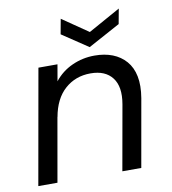

<svg xmlns="http://www.w3.org/2000/svg" viewBox="-84 -829 808 902"><g transform="rotate(-10 320.0 -378.0)"><path d="M426.8 0 481.9 -310.1Q496.1 -392.1 462.6 -435.5Q429.2 -479 358.9 -479Q287.1 -479 236.6 -434.1Q186 -389.2 170.9 -303.2V-305.2L117.2 0H25.9L123 -547.9H213.9L200.2 -469.2Q233.9 -512.2 284.7 -535.2Q335.4 -558.1 392.1 -558.1Q439.9 -558.1 477.5 -543.5Q515.1 -528.8 540.8 -499.5Q566.4 -470.2 575.2 -426.3Q584 -382.3 574.2 -323.2L517.1 0ZM390.1 -670.9 543 -755.9 529.8 -684.1 377 -601.1 252.9 -684.1 266.1 -755.9Z"/></g></svg>

Font: SVN-Poppins
Style: Italic
Weight: 400
Italic angle: -10°
Designer: Ninad Kale (Devanagari), Jonny Pinhorn (Latin)
Foundry: Indian Type Foundry
Version: Version 3.002 2017